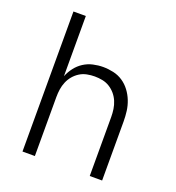

<svg xmlns="http://www.w3.org/2000/svg" viewBox="-133 -841 866 947"><g transform="rotate(20 300.0 -367.5)"><path d="M91 0V-735H156V-419Q166 -444 182.5 -465.5Q199 -487 221.5 -501.5Q244 -516 270.5 -522Q297 -528 323 -528Q350 -528 377 -522Q404 -516 426.5 -501Q449 -486 465.5 -464Q482 -442 492 -416.5Q502 -391 505.5 -364Q509 -337 509 -310V0H444V-310Q444 -330 441 -350.5Q438 -371 430 -390Q422 -409 409 -424.5Q396 -440 378.5 -451Q361 -462 340.5 -466Q320 -470 300 -470Q280 -470 259.5 -466Q239 -462 221.5 -451Q204 -440 191 -424.5Q178 -409 170 -390Q162 -371 159 -350.5Q156 -330 156 -310V0Z"/></g></svg>

Font: Iosevka SS04 Light Extended
Style: Regular
Weight: 300
Width: 7
Monospace: yes
Designer: Belleve Invis
Foundry: Belleve Invis
Version: Version 19.0.0; ttfautohint (v1.8.4)